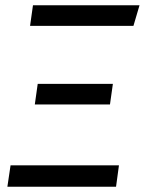

<svg xmlns="http://www.w3.org/2000/svg" viewBox="-20 -708 549 728"><path d="M486 -610H94L105 -688H509ZM397 -312H112L123 -390H408ZM420 0H8L20 -81H431Z"/></svg>

Font: FiraGO Book
Style: Italic
Weight: 350
Italic angle: -8°
Designer: bBox Type GmbH
Foundry: bBox Type GmbH
Version: Version 1.001